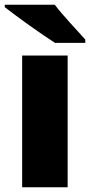

<svg xmlns="http://www.w3.org/2000/svg" viewBox="-26 -879 378 806"><path d="M204 -859H-6V-849C42 -811 151 -733 205 -699H332V-713C299 -750 238 -814 204 -859ZM258 -93V-646H67V-93Z"/></svg>

Font: Noto Sans Telugu UI Black
Style: Regular
Weight: 900
Designer: Jelle Bosma - Monotype Design Team
Foundry: Monotype Imaging Inc.
Version: Version 2.005